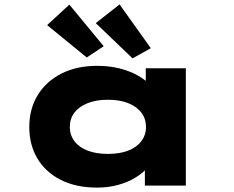

<svg xmlns="http://www.w3.org/2000/svg" viewBox="-20 -843 1062 872"><path d="M421 9Q325 9 256 -26Q187 -61 150 -123Q113 -185 113 -266Q113 -348 151 -410.5Q189 -473 258.5 -508.5Q328 -544 421 -544Q476 -544 522 -532.5Q568 -521 603 -501.5Q638 -482 659.5 -460.5Q681 -439 687 -420L642 -412V-533H824V0H638V-150L675 -133Q672 -108 651 -83Q630 -58 596 -37Q562 -16 517.5 -3.5Q473 9 421 9ZM470 -144Q524 -144 562.5 -159Q601 -174 622 -202Q643 -230 643 -266Q643 -304 622 -331.5Q601 -359 562.5 -374.5Q524 -390 470 -390Q417 -390 378 -374.5Q339 -359 318 -331.5Q297 -304 297 -266Q297 -230 318 -202Q339 -174 378 -159Q417 -144 470 -144ZM582 -578 415 -738 523 -823 665 -624ZM374 -582 194 -729 295 -822 451 -633Z"/></svg>

Font: Lexend Zetta ExtraBold
Style: Regular
Weight: 800
Designer: Bonnie Shaver-Troup, Thomas Jockin
Foundry: Lexend
Version: Version 1.007